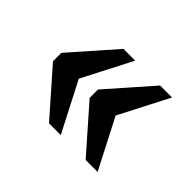

<svg xmlns="http://www.w3.org/2000/svg" viewBox="-88 -627 715 715"><g transform="rotate(45 269.5 -270.0)"><path d="M411 -74 258 -248V-292L411 -466H474L373 -270L474 -74ZM218 -74 65 -248V-292L218 -466H280L179 -270L280 -74Z"/></g></svg>

Font: Noto Serif NP Hmong SemiBold
Style: Regular
Weight: 600
Designer: Dalton Maag Ltd
Foundry: Dalton Maag Ltd
Version: Version 1.001; ttfautohint (v1.8.4.7-5d5b)